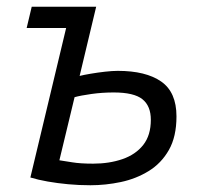

<svg xmlns="http://www.w3.org/2000/svg" viewBox="-20 -538 602 569"><path d="M248 11Q214 11 182 8Q150 5 121.5 0Q93 -5 70 -12L176 -455H59L74 -518H265L216 -313Q228 -316 248.5 -319.5Q269 -323 291 -325.5Q313 -328 329 -328Q412 -328 457.5 -296.5Q503 -265 503 -193Q503 -133 480.5 -93.5Q458 -54 420.5 -31Q383 -8 338 1.5Q293 11 248 11ZM256 -53Q304 -53 343 -66.5Q382 -80 404.5 -108.5Q427 -137 427 -183Q427 -224 402 -244Q377 -264 317 -264Q283 -264 251 -259.5Q219 -255 201 -250L156 -63Q170 -61 194 -57Q218 -53 256 -53Z"/></svg>

Font: Ubuntu Sans
Style: Italic
Weight: 400
Italic angle: -13.5°
Designer: Dalton Maag Ltd
Foundry: Dalton Maag Ltd
Version: Version 1.006